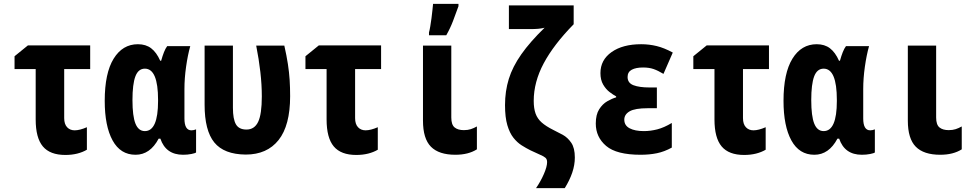

<svg xmlns="http://www.w3.org/2000/svg" viewBox="-20 -788 5040 990"><path d="M317 11Q238 11 201 -33Q164 -77 164 -172V-432H55V-498L124 -554H445V-432H311V-179Q311 -148 326 -132Q341 -116 365 -116Q391 -116 428 -132V-16Q406 -3 378 4Q350 11 317 11Z M679 10Q601 10 560.5 -64Q520 -138 520 -268Q520 -411 566 -485.5Q612 -560 691 -560Q732 -560 759.5 -539Q787 -518 806 -475H811Q818 -500 825.5 -519Q833 -538 842 -550H961Q948 -504 939.5 -444Q931 -384 931 -329V-177Q931 -116 967 -116Q979 -116 991 -121V-2Q987 2 967 6Q947 10 924 10Q835 10 807 -73H798Q754 10 679 10ZM727 -112Q795 -112 795 -267V-273Q795 -434 727 -434Q693 -434 678 -394Q663 -354 663 -272Q663 -189 678.5 -150.5Q694 -112 727 -112Z M1247 9Q1135 8 1085 -53.5Q1035 -115 1035 -248V-553H1181V-232Q1181 -174 1196.5 -147Q1212 -120 1251 -120Q1292 -120 1311 -159.5Q1330 -199 1330 -291Q1330 -351 1322.5 -416.5Q1315 -482 1301 -553H1446Q1458 -500 1464.5 -457.5Q1471 -415 1473.5 -376Q1476 -337 1476 -292Q1476 -141 1416.5 -66Q1357 9 1247 9Z M1817 11Q1738 11 1701 -33Q1664 -77 1664 -172V-432H1555V-498L1624 -554H1945V-432H1811V-179Q1811 -148 1826 -132Q1841 -116 1865 -116Q1891 -116 1928 -132V-16Q1906 -3 1878 4Q1850 11 1817 11Z M2328 10Q2243 10 2202 -31.5Q2161 -73 2161 -166V-553H2307V-182Q2307 -145 2324 -131Q2341 -117 2372 -117Q2392 -117 2407.5 -122Q2423 -127 2439 -136V-18Q2395 10 2328 10ZM2192 -621Q2195 -631 2198.5 -651.5Q2202 -672 2205 -695Q2208 -718 2210 -738Q2212 -758 2213 -768H2344V-756Q2331 -720 2316.5 -681.5Q2302 -643 2281 -606H2192Z M2744 182Q2768 147 2784.5 109Q2801 71 2801 48Q2801 33 2792.5 25.5Q2784 18 2765 10Q2746 2 2715 -13Q2693 -24 2670 -38.5Q2647 -53 2627.5 -77.5Q2608 -102 2596 -142.5Q2584 -183 2584 -246Q2584 -318 2603.5 -381Q2623 -444 2668 -508Q2713 -572 2788 -645Q2772 -641 2754.5 -639.5Q2737 -638 2717 -638H2604V-760H2938V-663Q2835 -558 2783.5 -461.5Q2732 -365 2732 -268Q2732 -229 2741.5 -202.5Q2751 -176 2773 -156.5Q2795 -137 2833 -118Q2856 -107 2881.5 -93Q2907 -79 2925.5 -52Q2944 -25 2944 24Q2944 63 2930.5 102.5Q2917 142 2892 182Z M3283 10Q3159 10 3105.5 -35.5Q3052 -81 3052 -151Q3052 -197 3069.5 -224.5Q3087 -252 3111.5 -266Q3136 -280 3157 -286V-291Q3142 -299 3123 -313.5Q3104 -328 3090 -352Q3076 -376 3076 -411Q3076 -479 3133.5 -519.5Q3191 -560 3286 -560Q3327 -560 3366 -550.5Q3405 -541 3449 -517L3401 -407Q3373 -424 3350 -432Q3327 -440 3296 -440Q3259 -440 3237.5 -428.5Q3216 -417 3216 -391Q3216 -360 3246.5 -348.5Q3277 -337 3329 -337H3367V-230H3320Q3254 -230 3226.5 -214Q3199 -198 3199 -171Q3199 -141 3226.5 -126.5Q3254 -112 3300 -112Q3334 -112 3369 -121Q3404 -130 3444 -154V-27Q3406 -6 3367.5 2Q3329 10 3283 10Z M3817 11Q3738 11 3701 -33Q3664 -77 3664 -172V-432H3555V-498L3624 -554H3945V-432H3811V-179Q3811 -148 3826 -132Q3841 -116 3865 -116Q3891 -116 3928 -132V-16Q3906 -3 3878 4Q3850 11 3817 11Z M4179 10Q4101 10 4060.5 -64Q4020 -138 4020 -268Q4020 -411 4066 -485.5Q4112 -560 4191 -560Q4232 -560 4259.5 -539Q4287 -518 4306 -475H4311Q4318 -500 4325.5 -519Q4333 -538 4342 -550H4461Q4448 -504 4439.5 -444Q4431 -384 4431 -329V-177Q4431 -116 4467 -116Q4479 -116 4491 -121V-2Q4487 2 4467 6Q4447 10 4424 10Q4335 10 4307 -73H4298Q4254 10 4179 10ZM4227 -112Q4295 -112 4295 -267V-273Q4295 -434 4227 -434Q4193 -434 4178 -394Q4163 -354 4163 -272Q4163 -189 4178.5 -150.5Q4194 -112 4227 -112Z M4828 10Q4743 10 4702 -31.5Q4661 -73 4661 -166V-553H4807V-182Q4807 -145 4824 -131Q4841 -117 4872 -117Q4892 -117 4907.5 -122Q4923 -127 4939 -136V-18Q4895 10 4828 10Z"/></svg>

Font: Noto Sans Mono ExtraCondensed Black
Style: Regular
Weight: 900
Width: 2
Designer: Monotype Design Team
Foundry: Monotype Imaging Inc.
Version: Version 2.014